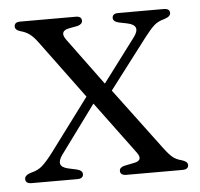

<svg xmlns="http://www.w3.org/2000/svg" viewBox="-40 -491 554 533"><g transform="rotate(-5 236.5 -225.0)"><path d="M158 -388 254 -257.5 345 -378.5Q369 -410.5 330.5 -418.5L306 -423.5Q291.5 -427.5 291.5 -437Q291.5 -449.5 308 -449.5H435Q451.5 -449.5 451.5 -437Q451.5 -427 433.5 -421.5Q416 -417 405 -407Q394 -397 379 -377.5L271.5 -236.5L400.5 -64Q414.5 -45.5 424 -38Q433.5 -30.5 448 -27Q464.5 -22 464.5 -12.5Q464.5 0 448 0H291.5Q274.5 0 274.5 -12.5Q274.5 -22 288 -25.5L315 -31Q342.5 -36 326 -58.5L217.5 -205L119.5 -71.5Q96.5 -40 131.5 -32L156.5 -26.5Q171.5 -22.5 171.5 -12.5Q171.5 0 154.5 0H27.5Q10.5 0 10.5 -13Q10.5 -23.5 28.5 -29Q48 -33.5 60.5 -44.8Q73 -56 91.5 -80.5L200 -226L81.5 -386.5Q69 -403.5 58.5 -411.2Q48 -419 34.5 -422.5Q18.5 -427 18.5 -437Q18.5 -449.5 35 -449.5H189.5Q206 -449.5 206 -437Q206 -427.5 192.5 -423.5L168 -419Q139.5 -413 158 -388Z"/></g></svg>

Font: Fraunces 72pt S050 Light
Style: Regular
Weight: 300
Version: Version 1.000; ttfautohint (v1.8.3)